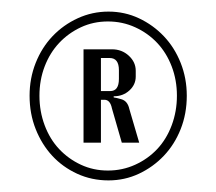

<svg xmlns="http://www.w3.org/2000/svg" viewBox="-20 -748 372 331"><path d="M167 -437Q138 -437 113 -448.5Q88 -460 70 -479.5Q52 -499 41.5 -525.5Q31 -552 31 -583Q31 -613 41.5 -639.5Q52 -666 70.5 -685.5Q89 -705 114 -716.5Q139 -728 167 -728Q195 -728 219.5 -716.5Q244 -705 262.5 -685.5Q281 -666 291.5 -639.5Q302 -613 302 -583Q302 -552 291.5 -525.5Q281 -499 262.5 -479.5Q244 -460 219.5 -448.5Q195 -437 167 -437ZM166 -454Q191 -454 213 -464Q235 -474 251 -491Q267 -508 276 -532Q285 -556 285 -583Q285 -610 276 -633.5Q267 -657 251 -674Q235 -691 213 -701Q191 -711 166 -711Q141 -711 119.5 -701Q98 -691 82 -674Q66 -657 57 -633.5Q48 -610 48 -583Q48 -556 57 -532Q66 -508 82 -491Q98 -474 119.5 -464Q141 -454 166 -454ZM173 -663Q190 -663 202 -652Q214 -641 214 -626V-616Q214 -602 203 -592Q192 -582 176 -582V-580Q178 -580 189 -577Q200 -574 203 -560L220 -502H190L173 -561Q170 -576 160 -576H154V-502H124V-663ZM154 -591H170Q185 -591 185 -612V-627Q185 -648 169 -648H154Z"/></svg>

Font: Moniqa SemBd Narrow Heading
Style: Regular
Weight: 600
Width: 4
Designer: Rajesh Rajput
Foundry: Rajesh Rajput
Version: Version 1.000